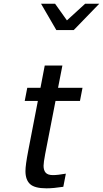

<svg xmlns="http://www.w3.org/2000/svg" viewBox="-20 -1003 555 1035"><path d="M223.6 -172.9Q214.8 -126 214.8 -109.4Q214.8 -85 226.3 -72Q237.8 -59.1 265.6 -59.1Q291 -59.1 335 -66.9L321.3 3.9Q267.6 12.2 230.5 12.2Q167 12.2 142.1 -10.7Q117.2 -33.7 117.2 -80.6Q117.2 -112.8 132.3 -190.9L184.1 -459H113.3L127 -529.8H198.2L221.2 -649.9H316.4L293 -529.8H424.8L411.1 -459H279.3ZM340.8 -893.1 439 -982.9H515.1L377.4 -840.8H283.7L201.2 -982.9H276.9Z"/></svg>

Font: Aurulent Sans
Style: Italic
Weight: 400
Italic angle: -11°
Version: Version 2007.05.04